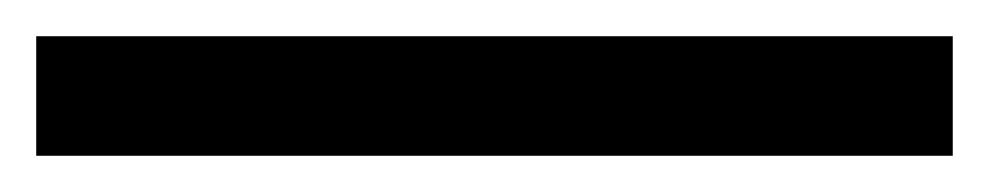

<svg xmlns="http://www.w3.org/2000/svg" viewBox="-23 -846 546 106"><path d="M503 -760H-3V-826H503Z"/></svg>

Font: Noto Sans Old Italic
Style: Regular
Weight: 400
Designer: Monotype Design Team
Foundry: Monotype Imaging Inc.
Version: Version 2.003; ttfautohint (v1.8.4.7-5d5b)